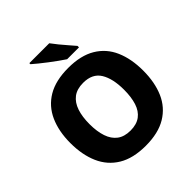

<svg xmlns="http://www.w3.org/2000/svg" viewBox="-245 -1102 1283 1283"><g transform="rotate(-45 397.0 -460.5)"><path d="M397 10Q278 10 202 -36Q126 -82 89.5 -165Q53 -248 53 -359Q53 -470 90 -552.5Q127 -635 203 -680Q279 -725 398 -725Q516 -725 592 -679.5Q668 -634 704 -551.5Q740 -469 740 -358Q740 -247 704 -164.5Q668 -82 592 -36Q516 10 397 10ZM397 -134Q455 -134 491 -161Q527 -188 543 -238.5Q559 -289 559 -358Q559 -463 522 -523.5Q485 -584 398 -584Q339 -584 303 -556.5Q267 -529 250 -478.5Q233 -428 233 -358Q233 -289 250 -238.5Q267 -188 303 -161Q339 -134 397 -134ZM425 -931Q441 -909 463 -882Q485 -855 507.5 -829.5Q530 -804 546 -785V-771H434Q414 -784 387 -803.5Q360 -823 331.5 -844.5Q303 -866 278 -886.5Q253 -907 237 -921V-931Z"/></g></svg>

Font: Noto Sans Symbols ExtraBold
Style: Regular
Weight: 800
Version: Version 2.002